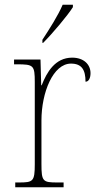

<svg xmlns="http://www.w3.org/2000/svg" viewBox="-20 -786 413 806"><path d="M158 -619V-606H161C201 -646 264 -721 286 -756V-766H243C224 -721 188 -665 158 -619ZM44 0H247V-20H221C160 -20 154 -24 154 -97V-280C154 -398 203 -519 278 -519C323 -519 339 -493 339 -443C353 -443 360 -459 360 -479C360 -515 332 -544 283 -544C211 -544 176 -482 155 -428H153L150 -536H39V-516H51C121 -516 126 -512 126 -441V-97C126 -24 119 -20 59 -20H44Z"/></svg>

Font: Noto Serif Tamil SemiCondensed Thin
Style: Regular
Weight: 100
Width: 4
Designer: Indian Type Foundry, Tom Grace, and the Monotype Design Team
Foundry: Monotype Imaging Inc.
Version: Version 2.004